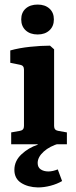

<svg xmlns="http://www.w3.org/2000/svg" viewBox="-20 -632 331 841"><path d="M217 -80Q217 -62 234 -59L273 -52V0H29V-52L68 -59Q85 -62 85 -80V-327Q85 -345 69 -348L25 -357V-411Q64 -422 112 -427Q160 -432 199 -432L217 -416ZM146 189Q102 188 72.5 169Q43 150 43 112Q43 73 74 44Q105 15 145 2V-5L241 -4Q198 8 171.5 32Q145 56 145 82Q145 101 158.5 110Q172 119 192 119Q202 119 212.5 116.5Q223 114 233 110L252 161Q230 174 201.5 181.5Q173 189 146 189ZM216 -547Q216 -517 196.5 -499Q177 -481 145 -481Q112 -481 92.5 -499Q73 -517 73 -547Q73 -577 92.5 -594.5Q112 -612 145 -612Q177 -612 196.5 -594.5Q216 -577 216 -547Z"/></svg>

Font: Yrsa
Style: Regular
Weight: 400
Designer: Anna Giedrys (Yrsa+Rasa design), David Brezina (Yrsa art-direction, Rasa art-direction, design)
Foundry: Rosetta Type Foundry
Version: Version 2.004